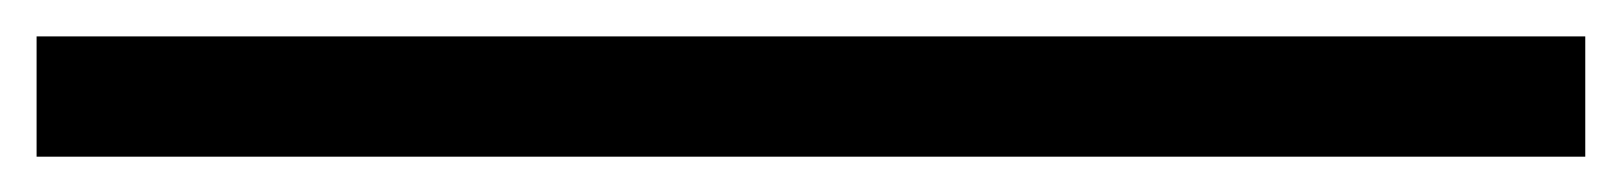

<svg xmlns="http://www.w3.org/2000/svg" viewBox="-30 102 895 106"><path d="M845.2 188.5H-9.8V122.1H845.2Z"/></svg>

Font: Merriweather
Style: Regular
Weight: 400
Designer: Eben Sorkin
Foundry: Eben Sorkin
Version: Version 1.584; ttfautohint (v1.8.1)